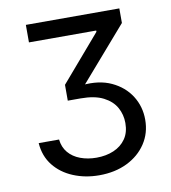

<svg xmlns="http://www.w3.org/2000/svg" viewBox="-82 -799 785 880"><g transform="rotate(-10 310.0 -359.5)"><path d="M309.6 9.8Q244.1 9.8 189 -13.2Q133.8 -36.1 99.6 -79.3Q65.4 -122.6 61 -183.6H155.8Q159.7 -147.5 180.9 -122.3Q202.1 -97.2 236.1 -84.5Q270 -71.8 311 -71.8Q355.5 -71.8 391.1 -86.9Q426.8 -102.1 447.5 -131.8Q468.3 -161.6 468.3 -205.6Q468.3 -244.6 450 -277.8Q431.6 -311 391.6 -331.5Q351.6 -352.1 285.6 -352.1H226.1V-425.8L410.2 -640.1V-646H97.2V-727.5H532.2V-659.7L302.7 -395.5V-410.6Q382.3 -418.9 439.9 -392.1Q497.6 -365.2 529.1 -315.7Q560.5 -266.1 560.5 -205.1Q560.5 -142.6 528.3 -94Q496.1 -45.4 439.7 -17.8Q383.3 9.8 309.6 9.8Z"/></g></svg>

Font: Inter Variable
Style: Regular
Weight: 400
Designer: Rasmus Andersson
Foundry: rsms
Version: Version 4.001;git-9221beed3